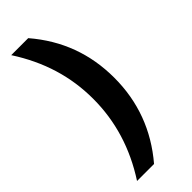

<svg xmlns="http://www.w3.org/2000/svg" viewBox="-296 -782 998 998"><g transform="rotate(-45 203.5 -282.5)"><path d="M42 180H167C281 46 338 -108 338 -283C338 -458 282 -611 167 -745H42C137 -598 183 -447 183 -283C183 -119 136 35 42 180Z"/></g></svg>

Font: Mluvka ExtraBold
Style: Regular
Weight: 800
Designer: Modified by Jiří Krblich, Original typeface by Gumpita Rahayu
Foundry: Gumpita Rahayu & Jiří Krblich
Version: Version 2.000;Glyphs 3.1.1 (3134)